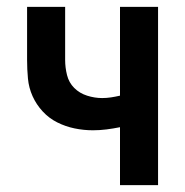

<svg xmlns="http://www.w3.org/2000/svg" viewBox="-20 -540 540 560"><path d="M330 0V-169Q310 -165 290.5 -162.5Q271 -160 251 -160Q224 -160 197.5 -165.5Q171 -171 147 -183Q123 -195 104.5 -215Q86 -235 75 -259.5Q64 -284 61.5 -311Q59 -338 59 -365V-520H170V-365Q170 -343 175.5 -321Q181 -299 196.5 -283.5Q212 -268 234 -261Q256 -254 278 -254Q291 -254 304 -256Q317 -258 330 -261V-520H441V0Z"/></svg>

Font: Zed Mono
Style: Bold
Weight: 700
Monospace: yes
Designer: Belleve Invis
Foundry: Belleve Invis
Version: Version 1.0.0; ttfautohint (v1.8.4)